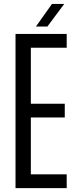

<svg xmlns="http://www.w3.org/2000/svg" viewBox="-20 -976 394 996"><path d="M60.5 0V-800H326V-728.5H140V-438H316V-366.5H140V-71.5H326V0ZM166.5 -838.5 249.5 -955.5H313L226 -838.5Z"/></svg>

Font: Big Shoulders Text Thin
Style: Regular
Weight: 400
Version: Version 2.002